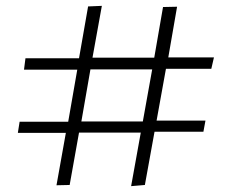

<svg xmlns="http://www.w3.org/2000/svg" viewBox="-20 -646 790 656"><path d="M428 -10 461 -193H250L218 -14L173 -13L205 -192H41L47 -230H213L244 -408H62L67 -447H250L281 -624L328 -626L296 -449H507L537 -622L585 -623L555 -450H711L702 -411H547L515 -234H682L675 -196H508L475 -14ZM258 -231H468L500 -409H289Z"/></svg>

Font: Inconsolata ExtraExpanded Light
Style: Regular
Weight: 300
Width: 8
Monospace: yes
Designer: Raph Levien, Cyreal, Brenton Simpson
Foundry: Raph Levien, Cyreal, Google
Version: Version 3.001; ttfautohint (v1.8.2.53-6de2)